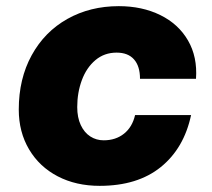

<svg xmlns="http://www.w3.org/2000/svg" viewBox="-20 -592 690 624"><path d="M41 -236Q41 -336 83 -412.5Q125 -489 199 -530.5Q273 -572 366 -572Q442 -572 501 -543Q560 -514 591 -460.5Q622 -407 617 -336H435Q435 -377 415.5 -399Q396 -421 359 -421Q319 -421 290 -396.5Q261 -372 246 -331.5Q231 -291 231 -244Q231 -210 242.5 -185.5Q254 -161 273.5 -148.5Q293 -136 317 -136Q356 -136 383 -157.5Q410 -179 419 -218H601Q578 -110 502.5 -49Q427 12 304 12Q227 12 167.5 -19Q108 -50 74.5 -106.5Q41 -163 41 -236Z"/></svg>

Font: Azeret Mono ExtraBold
Style: Italic
Weight: 800
Italic angle: -12°
Designer: Martin Vácha
Foundry: Displaay
Version: Version 1.000; Glyphs 3.0.3, build 3074